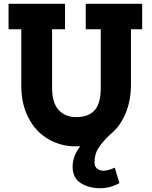

<svg xmlns="http://www.w3.org/2000/svg" viewBox="-20 -760 802 1010"><path d="M728 -606H669V-318Q669 -231 640.5 -163Q612 -95 560 -53Q517 -12 497 20Q477 52 477 95Q477 116 491 127Q505 138 525 138Q549 138 584 122L608 203Q593 213 565.5 221.5Q538 230 507 230Q447 230 404.5 203Q362 176 362 116Q362 62 402 9Q395 10 379 10Q299 10 233.5 -28.5Q168 -67 130 -139.5Q92 -212 92 -309V-606H25V-740H322V-606H254V-299Q254 -219 288.5 -181.5Q323 -144 382 -144Q444 -144 477 -179Q510 -214 510 -299V-606H431V-740H728Z"/></svg>

Font: Arvo
Style: Bold
Weight: 700
Designer: Anton Koovit (Cyrillic Expansion: Cyreal)
Foundry: Anton Koovit, Yassin Baggar
Version: Version 3.000